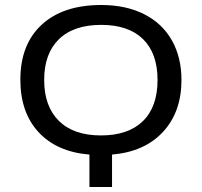

<svg xmlns="http://www.w3.org/2000/svg" viewBox="-20 -744 803 764"><path d="M381.8 -205.1Q490.2 -205.1 548.6 -262Q606.9 -318.8 606.9 -425.8Q606.9 -531.7 549.1 -588.4Q491.2 -645 382.8 -645Q272.9 -645 214.4 -587.9Q155.8 -530.8 155.8 -425.8Q155.8 -320.8 214.4 -262.9Q272.9 -205.1 381.8 -205.1ZM335.9 -128.9Q206.1 -139.6 133.5 -218Q61 -296.4 61 -426.8Q61 -567.4 146 -645.8Q231 -724.1 382.8 -724.1Q481 -724.1 553.2 -687.7Q625.5 -651.4 663.8 -583.7Q702.1 -516.1 702.1 -425.8Q702.1 -298.8 628.9 -219.5Q555.7 -140.1 425.8 -128.9V0H335.9Z"/></svg>

Font: NotoSans
Style: Regular
Weight: 400
Designer: Monotype Design team
Foundry: Monotype Imaging Inc.
Version: Version 1.04; ttfautohint (v1.4.1)